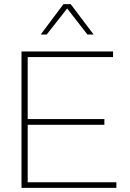

<svg xmlns="http://www.w3.org/2000/svg" viewBox="-20 -909 631 929"><path d="M84 0V-660H527V-633H114V-333H485V-305H114V-27H543V0ZM177 -742 287 -889H322L433 -742H403L305 -868L206 -742Z"/></svg>

Font: Human Sans ExtraLight
Style: Regular
Weight: 200
Designer: Tim Radville
Foundry: Continuum
Version: Version 1.000;FEAKit 1.0